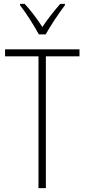

<svg xmlns="http://www.w3.org/2000/svg" viewBox="-20 -968 436 988"><path d="M180 -791H215C240 -836 282 -899 314 -941V-948H290C255 -908 226 -871 198 -829C172 -870 137 -916 107 -948H83V-941C112 -905 155 -837 180 -791ZM216 0V-678H389V-714H6V-678H178V0Z"/></svg>

Font: Noto Sans Devanagari UI Condensed ExtraLight
Style: Regular
Weight: 200
Width: 3
Designer: Jelle Bosma - Monotype Design Team
Foundry: Monotype Imaging Inc.
Version: Version 2.004